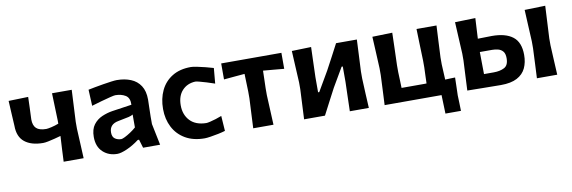

<svg xmlns="http://www.w3.org/2000/svg" viewBox="-49 -876 4100 1377"><g transform="rotate(-10 2001.0 -187.0)"><path d="M350 0Q352 -45.5 354.2 -89.8Q356.5 -134 359.5 -186Q338.5 -180 313.2 -173.5Q288 -167 265.5 -162.5Q243 -158 229 -158Q143.5 -158 95.2 -196.5Q47 -235 47 -315.5Q43.5 -371.5 41.5 -413.2Q39.5 -455 37 -498L180 -502Q179 -464.5 177.5 -425Q176 -385.5 174 -339Q174 -295 196.2 -274Q218.5 -253 268.5 -253Q279 -253 306.5 -259.2Q334 -265.5 359.5 -275.5V-298.5Q357.5 -360 356 -405Q354.5 -450 353 -498H496.5Q494 -444 491.2 -391.2Q488.5 -338.5 485 -267V-217Q488 -155 490.5 -104.8Q493 -54.5 495.5 0Z M740 11.5Q677 11.5 635.2 -27.5Q593.5 -66.5 593.5 -137Q593.5 -193 618.2 -225.8Q643 -258.5 680.5 -274.8Q718 -291 756.5 -297L899.5 -318Q901.5 -368.5 870.8 -387Q840 -405.5 797 -405.5Q789 -405.5 759.2 -398.2Q729.5 -391 691.8 -380.2Q654 -369.5 621 -359.5L615.5 -477.5Q633.5 -481.5 663.5 -487Q693.5 -492.5 726.2 -498Q759 -503.5 786.2 -507Q813.5 -510.5 826 -510.5Q883 -510.5 927.8 -492.2Q972.5 -474 998 -435Q1023.5 -396 1023.5 -334Q1023.5 -309.5 1022 -275Q1020.5 -240.5 1020.5 -211V-156Q1028 -119.5 1035.8 -81.5Q1043.5 -43.5 1052.5 0H928.5L910 -61.5H900.5Q855.5 -27.5 810.8 -8Q766 11.5 740 11.5ZM785.5 -88Q793.5 -88 812.8 -97.5Q832 -107 854.8 -122Q877.5 -137 896 -153.5V-247.5Q886 -240.5 865.2 -235.2Q844.5 -230 787.5 -219.5Q721 -207.5 721 -147Q721 -114.5 740.5 -101.2Q760 -88 785.5 -88Z M1376 10.5Q1294 10.5 1236 -23.2Q1178 -57 1147.8 -115.5Q1117.5 -174 1117.5 -248.5Q1117.5 -323.5 1145.8 -382.8Q1174 -442 1229.5 -476.2Q1285 -510.5 1365.5 -510.5Q1380 -510.5 1409 -504.8Q1438 -499 1470.2 -490.8Q1502.5 -482.5 1527.5 -475L1517.5 -363Q1488 -373.5 1459 -382.2Q1430 -391 1408.5 -396.5Q1387 -402 1379.5 -402Q1320.5 -399.5 1283.8 -360Q1247 -320.5 1247 -252Q1247 -183.5 1288 -140Q1329 -96.5 1406.5 -95.5Q1414.5 -95.5 1434 -100Q1453.5 -104.5 1476.8 -111.8Q1500 -119 1520 -127L1527.5 -17Q1506.5 -10.5 1476.5 -4.2Q1446.5 2 1418.5 6.2Q1390.5 10.5 1376 10.5Z M1730.5 0Q1733 -54 1735.5 -104.5Q1738 -155 1741 -217V-267Q1739.5 -305 1738.8 -336Q1738 -367 1737 -395Q1700 -392 1661.5 -388.5Q1623 -385 1585 -381.5V-498H2023.5V-381.5Q1985.5 -385 1947 -388.5Q1908.5 -392 1871.5 -395Q1871 -367 1870 -336Q1869 -305 1868 -267V-217Q1871 -155 1873.2 -104.5Q1875.5 -54 1878 0Z M2101 0Q2103.5 -54 2106 -104.5Q2108.5 -155 2111.5 -217V-267Q2107.5 -338.5 2105 -391Q2102.5 -443.5 2099.5 -498L2240.5 -502Q2239 -450.5 2237.2 -400.5Q2235.5 -350.5 2233.5 -283.5V-173.5H2242L2324.5 -315Q2349.5 -361.5 2373.8 -407.2Q2398 -453 2421.5 -498H2573Q2570.5 -443.5 2568 -391Q2565.5 -338.5 2562 -267V-217Q2564.5 -155 2567 -104.5Q2569.5 -54 2572.5 0H2434Q2435.5 -53 2436.8 -102.5Q2438 -152 2440 -213V-325H2431.5L2350 -185.5Q2325.5 -139 2301 -92.2Q2276.5 -45.5 2253 0Z M3106.5 135.5 3102 0H2687.5Q2690 -54.5 2692.5 -104.8Q2695 -155 2697.5 -217V-267Q2694 -338.5 2691.5 -391.2Q2689 -444 2686 -498L2831.5 -502Q2830 -447.5 2828.5 -393.8Q2827 -340 2824.5 -267V-217Q2826 -183 2826.8 -154.8Q2827.5 -126.5 2828.5 -100.5H2996.5Q3003 -101 3010.5 -101Q3011.5 -127 3012.2 -155Q3013 -183 3014.5 -217V-267Q3012 -338.5 3010.5 -391.2Q3009 -444 3007.5 -498H3153Q3150 -444 3147.5 -391.2Q3145 -338.5 3141.5 -267V-217Q3144.5 -152.5 3147 -105Q3165 -106 3183.2 -106.5Q3201.5 -107 3219.5 -107.5Q3218.5 -73 3217.8 -40.2Q3217 -7.5 3216 22Q3217 50 3218 78.5Q3219 107 3219.5 135.5Z M3289.5 0Q3292 -54 3294.5 -104.5Q3297 -155 3300 -217V-267Q3296 -338.5 3293.5 -391Q3291 -443.5 3288 -498L3436.5 -502Q3434.5 -463.5 3432.5 -427.8Q3430.5 -392 3428.5 -353Q3453 -353.5 3479.8 -354Q3506.5 -354.5 3530.5 -355Q3630 -355 3682.8 -314.2Q3735.5 -273.5 3735.5 -181Q3735.5 -127 3716 -85.5Q3696.5 -44 3652.2 -20.5Q3608 3 3534.5 3Q3460 2.5 3398 1.5Q3336 0.5 3289.5 0ZM3428 -95.5H3499.5Q3545 -95.5 3576.2 -111.8Q3607.5 -128 3607.5 -179.5Q3607.5 -213 3593.8 -229.2Q3580 -245.5 3559 -251Q3538 -256.5 3516 -256.5H3426Q3426.5 -214.5 3427 -174Q3427.5 -133.5 3428 -95.5ZM3796.5 0Q3799 -54.5 3801.5 -104.8Q3804 -155 3806.5 -217V-267Q3803 -338.5 3800.2 -391.2Q3797.5 -444 3795 -498L3945.5 -502Q3942.5 -447 3940 -393.5Q3937.5 -340 3933.5 -267V-217Q3936.5 -155 3939 -104.8Q3941.5 -54.5 3944.5 0Z"/></g></svg>

Font: Commissioner Loud SemiBold
Style: Regular
Weight: 600
Designer: Kostas Bartsokas
Foundry: Kostas Bartsokas
Version: Version 1.000; ttfautohint (v1.8.3)